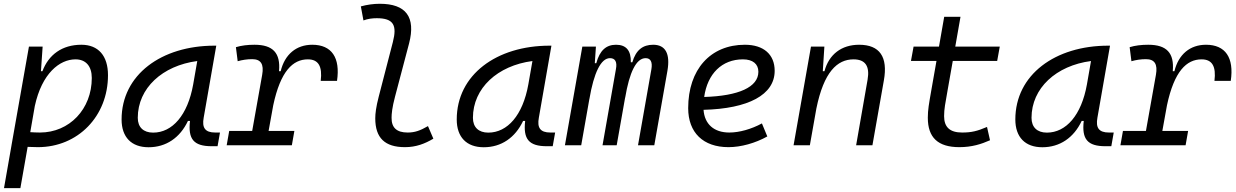

<svg xmlns="http://www.w3.org/2000/svg" viewBox="-20 -762 6485 1007"><path d="M86.9 224.6 125 8.3C143.1 9.3 160.6 9.8 178.7 9.8C388.7 9.8 546.4 -152.3 546.4 -367.7C546.4 -469.7 495.6 -527.3 406.7 -527.3C305.7 -527.3 234.9 -475.1 202.6 -388.7H194.8L203.6 -517.6H131.8L40.5 -1V-0.5C40.5 -0.5 40.5 -0.5 40.5 -0.5L1 224.6ZM138.7 -68.8 162.6 -206.1C199.7 -377 292.5 -450.7 376 -450.7C430.2 -450.7 461.4 -415 461.4 -353C461.4 -189.9 344.2 -66.9 189.5 -66.9C170.9 -66.9 153.8 -67.9 138.7 -68.8Z M759.3 10.3C851.1 10.3 924.3 -39.6 965.8 -127.9H976.6C965.3 -32.2 996.1 4.9 1090.3 4.9H1121.1L1133.8 -66.9H1108.9C1055.2 -66.9 1038.6 -92.3 1048.3 -145L1114.3 -522.5H1105C826.7 -522.5 617.7 -370.1 617.7 -135.3C617.7 -43 668.9 10.3 759.3 10.3ZM783.2 -66.4C732.4 -66.4 702.6 -94.7 702.6 -144C702.6 -299.8 832 -418 1014.6 -441.9L993.2 -319.3C964.4 -157.7 883.8 -66.4 783.2 -66.4Z M1168.9 0H1510.7L1523.9 -75.2H1388.7L1413.1 -210C1451.2 -388.7 1515.6 -450.7 1594.7 -450.7C1650.4 -450.7 1671.4 -413.6 1662.1 -337.9H1747.6C1765.6 -459.5 1719.7 -527.3 1617.7 -527.3C1534.2 -527.3 1473.6 -477.1 1452.1 -388.7H1443.4C1452.1 -484.4 1411.1 -527.3 1314.9 -527.3C1278.8 -527.3 1246.1 -523.4 1217.3 -514.6L1226.6 -440.9C1251 -447.8 1276.4 -451.7 1302.7 -451.7C1348.1 -451.7 1365.2 -425.8 1355 -369.1L1302.7 -75.2H1182.1Z M2104 9.8C2162.1 9.8 2208.5 -8.3 2252.9 -34.7L2224.6 -100.6C2184.1 -77.1 2155.8 -66.9 2118.2 -66.9C2060.5 -66.9 2033.2 -92.3 2033.7 -144.5C2033.7 -164.6 2036.6 -197.8 2051.8 -254.9L2125.5 -534.2C2161.6 -673.3 2108.9 -742.2 1971.7 -742.2C1938.5 -742.2 1904.8 -737.3 1872.6 -728.5L1886.2 -654.8C1909.2 -663.6 1933.1 -666.5 1956.1 -666.5C2044.9 -666.5 2063 -628.9 2040.5 -541.5L1966.3 -254.9C1952.1 -200.2 1948.2 -166 1948.2 -141.1C1948.2 -38.6 1998.5 9.8 2104 9.8Z M2517.1 10.3C2608.9 10.3 2682.1 -39.6 2723.6 -127.9H2734.4C2723.1 -32.2 2753.9 4.9 2848.1 4.9H2878.9L2891.6 -66.9H2866.7C2813 -66.9 2796.4 -92.3 2806.2 -145L2872.1 -522.5H2862.8C2584.5 -522.5 2375.5 -370.1 2375.5 -135.3C2375.5 -43 2426.8 10.3 2517.1 10.3ZM2541 -66.4C2490.2 -66.4 2460.4 -94.7 2460.4 -144C2460.4 -299.8 2589.8 -418 2772.5 -441.9L2751 -319.3C2722.2 -157.7 2641.6 -66.4 2541 -66.4Z M3105.5 -517.6H3034.2L2942.9 0H3028.3L3071.3 -243.7V-242.7C3094.7 -380.9 3131.8 -457 3179.2 -457C3206.5 -457 3217.8 -437.5 3210.4 -399.4L3140.1 0H3214.4L3258.8 -251V-249C3281.2 -383.3 3316.9 -457 3366.2 -457C3392.6 -457 3402.8 -436.5 3396.5 -399.4L3326.2 0H3411.6L3480.5 -390.6C3496.1 -480.5 3470.2 -527.3 3405.8 -527.3C3351.6 -527.3 3315.4 -500 3296.4 -435.5H3288.6C3290 -498 3263.2 -527.3 3210.9 -527.3C3159.7 -527.3 3125.5 -498 3107.4 -430.7H3099.6Z M3805.2 -66.9C3724.6 -66.9 3675.3 -110.8 3669.9 -186C3904.8 -191.9 4043 -264.6 4043 -390.6C4043 -476.6 3984.9 -527.3 3886.7 -527.3C3706.1 -527.3 3589.4 -397.5 3589.4 -194.8C3589.4 -66.4 3668 9.8 3800.8 9.8C3866.2 9.8 3941.4 -11.2 4004.4 -46.4L3976.1 -114.7C3920.4 -84.5 3857.4 -66.9 3805.2 -66.9ZM3673.3 -253.4C3690.4 -375.5 3766.6 -450.7 3876.5 -450.7C3928.2 -450.7 3957.5 -426.3 3957.5 -385.7C3957.5 -305.2 3854.5 -258.8 3673.3 -253.4Z M4142.1 0H4227.5L4261.7 -192.9C4300.8 -384.8 4371.1 -450.7 4456.5 -450.7C4519 -450.7 4542.5 -414.6 4530.3 -344.2L4470.2 0H4555.7L4615.7 -340.3C4637.7 -463.4 4594.2 -527.3 4485.8 -527.3C4394 -527.3 4327.6 -477.1 4304.2 -388.7H4295.4L4303.7 -517.6H4233.4Z M5011.7 9.8C5077.6 9.8 5127 -6.3 5172.4 -26.4L5156.7 -96.2C5105.5 -74.2 5074.7 -66.9 5025.9 -66.9C4961.9 -66.9 4931.6 -95.2 4931.6 -152.8C4931.6 -191.4 4938 -219.7 4949.7 -287.1L4977.1 -442.4H5210L5223.6 -517.6H4990.2L5017.6 -673.8H4932.1L4904.8 -517.6H4771.5L4757.8 -442.4H4891.6L4864.3 -287.1C4852.1 -217.3 4846.2 -186 4846.2 -144.5C4846.2 -40.5 4899.4 9.8 5011.7 9.8Z M5446.8 10.3C5538.6 10.3 5611.8 -39.6 5653.3 -127.9H5664.1C5652.8 -32.2 5683.6 4.9 5777.8 4.9H5808.6L5821.3 -66.9H5796.4C5742.7 -66.9 5726.1 -92.3 5735.8 -145L5801.8 -522.5H5792.5C5514.2 -522.5 5305.2 -370.1 5305.2 -135.3C5305.2 -43 5356.4 10.3 5446.8 10.3ZM5470.7 -66.4C5419.9 -66.4 5390.1 -94.7 5390.1 -144C5390.1 -299.8 5519.5 -418 5702.1 -441.9L5680.7 -319.3C5651.9 -157.7 5571.3 -66.4 5470.7 -66.4Z M5856.4 0H6198.2L6211.4 -75.2H6076.2L6100.6 -210C6138.7 -388.7 6203.1 -450.7 6282.2 -450.7C6337.9 -450.7 6358.9 -413.6 6349.6 -337.9H6435.1C6453.1 -459.5 6407.2 -527.3 6305.2 -527.3C6221.7 -527.3 6161.1 -477.1 6139.6 -388.7H6130.9C6139.6 -484.4 6098.6 -527.3 6002.4 -527.3C5966.3 -527.3 5933.6 -523.4 5904.8 -514.6L5914.1 -440.9C5938.5 -447.8 5963.9 -451.7 5990.2 -451.7C6035.6 -451.7 6052.7 -425.8 6042.5 -369.1L5990.2 -75.2H5869.6Z"/></svg>

Font: Cascadia Mono SemiLight
Style: Italic
Weight: 350
Italic angle: -10°
Monospace: yes
Designer: Aaron Bell
Foundry: Saja Typeworks
Version: Version 2404.023